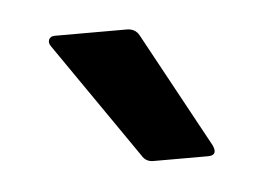

<svg xmlns="http://www.w3.org/2000/svg" viewBox="-27 -728 279 203"><g transform="rotate(-5 112.0 -626.5)"><path d="M129 -556Q121 -556 117 -563L32 -686Q29 -690 30.5 -693.5Q32 -697 37 -697H113Q122 -697 126 -690L193 -567Q198 -556 187 -556Z"/></g></svg>

Font: Sofia Sans Medium
Style: Regular
Weight: 500
Designer: Botio Nikoltchev, Ani Petrova
Foundry: lettersoup
Version: Version 4.101; ttfautohint (v1.8.4.7-5d5b)